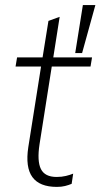

<svg xmlns="http://www.w3.org/2000/svg" viewBox="-20 -725 394 753"><path d="M203 8Q135 8 107 -30.5Q79 -69 91 -148L141 -464H41L47 -500H147L170 -643L214 -659L189 -500H341L335 -464H183L135 -159Q125 -93 140.5 -62Q156 -31 202 -31Q222 -31 238.5 -35Q255 -39 267 -44L261 -4Q249 1 235 4.5Q221 8 203 8ZM275 -517 305 -705H354L302 -517Z"/></svg>

Font: Mulish ExtraLight ExtraLight
Style: Italic
Weight: 250
Italic angle: -9°
Version: Version 3.603